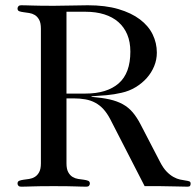

<svg xmlns="http://www.w3.org/2000/svg" viewBox="-20 -700 737 722"><path d="M230 -348.1H300.8Q382.3 -348.1 426.3 -386.5Q470.2 -424.8 470.2 -505.9Q470.2 -542.5 458.5 -570.3Q446.8 -598.1 425 -617.2Q403.3 -636.2 372.1 -646Q340.8 -655.8 301.8 -655.8H230ZM230 -85.9Q230 -64.5 236.6 -52.5Q243.2 -40.5 252.9 -34.7Q262.7 -28.8 273.9 -27.1Q285.2 -25.4 294.9 -24.2Q304.7 -22.9 311.3 -20.3Q317.9 -17.6 317.9 -9.8Q317.9 -5.4 314.9 -1.7Q312 2 305.2 2Q295.9 2 286.1 1.7Q276.4 1.5 262.5 1Q248.5 0.5 229.2 0.2Q210 0 182.1 0Q153.8 0 134.5 0.2Q115.2 0.5 101.3 1Q87.4 1.5 77.6 1.7Q67.9 2 59.1 2Q52.2 2 49.1 -1.7Q45.9 -5.4 45.9 -9.8Q45.9 -17.6 52.5 -20.3Q59.1 -22.9 68.8 -24.2Q78.6 -25.4 89.8 -27.1Q101.1 -28.8 110.8 -34.7Q120.6 -40.5 127.2 -52.5Q133.8 -64.5 133.8 -85.9V-591.8Q133.8 -613.8 127.2 -625.7Q120.6 -637.7 110.8 -643.6Q101.1 -649.4 89.8 -651.1Q78.6 -652.8 68.8 -654.1Q59.1 -655.3 52.5 -657.7Q45.9 -660.2 45.9 -668Q45.9 -672.4 49.1 -676.3Q52.2 -680.2 59.1 -680.2Q67.9 -680.2 77.6 -679.9Q87.4 -679.7 101.3 -679.2Q115.2 -678.7 134.5 -678.5Q153.8 -678.2 182.1 -678.2Q218.3 -678.2 248.3 -679.2Q278.3 -680.2 310.1 -680.2Q376.5 -680.2 425.3 -665.8Q474.1 -651.4 506.3 -627Q538.6 -602.5 554.2 -570.3Q569.8 -538.1 569.8 -502Q569.8 -475.6 559.8 -451.2Q549.8 -426.8 532 -406.7Q514.2 -386.7 490 -372.1Q465.8 -357.4 437 -351.1Q409.7 -344.7 380.4 -342Q351.1 -339.4 324.2 -337.9V-335.9Q363.8 -332.5 392.1 -326.2Q420.4 -319.8 441.7 -308.1Q462.9 -296.4 478.8 -277.8Q494.6 -259.3 508.8 -231.9L582 -90.8Q593.8 -67.9 606.7 -54.7Q619.6 -41.5 632.6 -34.4Q645.5 -27.3 657 -24.9Q668.5 -22.5 677.5 -21.2Q686.5 -20 691.7 -18.1Q696.8 -16.1 696.8 -9.8Q696.8 -3.9 694.6 -1Q692.4 2 685.1 2Q664.6 2 637.2 1Q609.9 0 582 0H523.9L394 -252.9Q382.3 -274.9 368.7 -289.8Q355 -304.7 338.1 -313.7Q321.3 -322.8 301 -326.4Q280.8 -330.1 255.9 -330.1H230Z"/></svg>

Font: XB Zar
Style: Regular
Weight: 400
Designer: Behnam
Foundry: Irmug
Version: Version 8.005 2009